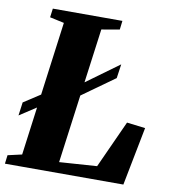

<svg xmlns="http://www.w3.org/2000/svg" viewBox="-89 -815 788 886"><g transform="rotate(10 305.0 -371.5)"><path d="M-6.5 0 -1.5 -40.5 64.5 -55.5 148.5 -687 81.5 -701.5 87 -743H413L408 -701.5L324 -687L238.5 -50.5L414.5 -62.5L515.5 -284.5L602 -274L548.5 0ZM16.5 -230 25 -292.5 165 -383.5H221.5L442.5 -544.5L433 -478.5L224 -329H168Z"/></g></svg>

Font: Merriweather 60pt Black
Style: Italic
Weight: 900
Italic angle: -7.8°
Version: Version 2.101